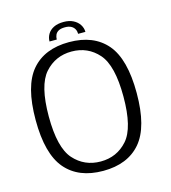

<svg xmlns="http://www.w3.org/2000/svg" viewBox="-105 -778 772 868"><g transform="rotate(-15 281.0 -344.5)"><path d="M272 4Q387 4 447.8 -67.2Q508.5 -138.5 508.5 -297Q508.5 -456.5 447.8 -527.5Q387 -598.5 272 -598.5Q157 -598.5 96.2 -527.5Q35.5 -456.5 35.5 -297Q35.5 -138.5 96.2 -67.2Q157 4 272 4ZM272 -40Q196 -40 146.5 -95.5Q97 -151 97 -297Q97 -443 146.5 -498.8Q196 -554.5 272 -554.5Q348 -554.5 397.2 -498.8Q446.5 -443 446.5 -297Q446.5 -151 397.2 -95.5Q348 -40 272 -40ZM272 -693Q244 -693 225.2 -683.5Q206.5 -674 197.2 -658Q188 -642 188 -624H222Q222 -636 226.5 -646Q231 -656 241.8 -662Q252.5 -668 272 -668Q289.5 -668 300.5 -662Q311.5 -656 316.8 -646Q322 -636 322 -624H356Q356 -642 345.8 -658Q335.5 -674 316.8 -683.5Q298 -693 272 -693Z"/></g></svg>

Font: Anybody Thin Light
Style: Regular
Weight: 300
Version: Version 1.113;gftools[0.9.25]